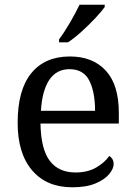

<svg xmlns="http://www.w3.org/2000/svg" viewBox="-20 -786 575 816"><path d="M287 10Q178 10 116.5 -62Q55 -134 55 -264Q55 -404 113 -475Q171 -546 277 -546Q374 -546 429.5 -486Q485 -426 485 -307V-261H152Q154 -152 191.5 -102.5Q229 -53 301 -53Q353 -53 389.5 -74.5Q426 -96 444 -123Q451 -120 457 -111Q463 -102 463 -89Q463 -69 444 -46Q425 -23 386 -6.5Q347 10 287 10ZM384 -315Q384 -395 359.5 -443.5Q335 -492 275 -492Q220 -492 189.5 -446.5Q159 -401 154 -315ZM231 -619Q253 -648 277.5 -690Q302 -732 318 -766H425V-756Q413 -739 386 -710Q359 -681 327.5 -652.5Q296 -624 269 -606H231Z"/></svg>

Font: Noto Serif Dives Akuru
Style: Regular
Weight: 400
Designer: Fernando Caro
Foundry: Fernando Caro
Version: Version 2.000; ttfautohint (v1.8.4.7-5d5b)